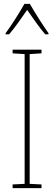

<svg xmlns="http://www.w3.org/2000/svg" viewBox="-20 -970 278 990"><path d="M134 -950H106C82 -907 35 -833 9 -799V-793H27C57 -827 94 -882 120 -919C147 -880 183 -828 213 -793H230V-799C211 -825 159 -905 134 -950ZM194 0V-19L133 -22V-691L194 -695V-714H45V-695L107 -691V-22L45 -19V0Z"/></svg>

Font: Noto Sans Arabic UI Cn Th
Style: Regular
Weight: 100
Width: 3
Designer: Monotype Design Team, Nadine Chahine and Nizar Qandah
Foundry: Monotype Imaging Inc.
Version: Version 2.010